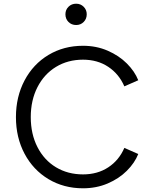

<svg xmlns="http://www.w3.org/2000/svg" viewBox="-20 -1004 821 1036"><path d="M66 -372Q66 -482 112.5 -570Q159 -658 241.5 -707.5Q324 -757 428 -757Q500 -757 561 -730.5Q622 -704 664.5 -661.5Q707 -619 726 -571L651 -538Q622 -605 564 -643.5Q506 -682 428 -682Q346 -682 282 -643Q218 -604 182 -533.5Q146 -463 146 -372Q146 -281 182 -210.5Q218 -140 282 -101.5Q346 -63 428 -63Q506 -63 564 -101Q622 -139 651 -206L726 -173Q707 -125 664.5 -82.5Q622 -40 561 -14Q500 12 428 12Q324 12 241.5 -37.5Q159 -87 112.5 -174.5Q66 -262 66 -372ZM333 -927Q333 -951 349.5 -967.5Q366 -984 391 -984Q415 -984 431.5 -967.5Q448 -951 448 -927Q448 -902 431.5 -885.5Q415 -869 391 -869Q366 -869 349.5 -885.5Q333 -902 333 -927Z"/></svg>

Font: Trafiko Sans Variable
Style: Regular
Weight: 400
Designer: Gumpita Rahayu / Trafiko
Foundry: Tokotype / Trafiko
Version: Version 0.001;FEAKit 1.0